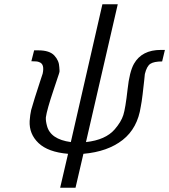

<svg xmlns="http://www.w3.org/2000/svg" viewBox="-20 -713 793 900"><path d="M127 -426 140 -477H154H160Q212 -477 234.5 -453Q257 -429 258 -398Q258 -394 258.5 -390Q259 -386 259 -384.5Q259 -383 259 -380.5Q259 -378 259 -377.5Q259 -377 258 -373Q257 -369 256 -366Q255 -363 252.5 -355.5Q250 -348 247.5 -340.5Q245 -333 240.5 -319.5Q236 -306 231 -291Q200 -199 195 -163Q194 -146 200 -124Q216 -60 312 -47L460 -693H532L383 -47Q475 -57 518 -107Q548 -142 558 -173.5Q568 -205 578 -294Q587 -377 608 -414Q645 -479 734 -479H739H753L740 -425Q702 -425 685 -414Q668 -403 659 -366Q659 -365 656 -336.5Q653 -308 648.5 -270.5Q644 -233 640 -214Q625 -112 555 -57Q485 -2 371 8L334 167H262L299 8Q205 0 160.5 -42.5Q116 -85 119 -146Q121 -175 126 -197Q130 -212 143 -254Q156 -296 168 -331.5Q180 -367 180 -368Q190 -414 163 -422Q156 -426 127 -426Z"/></svg>

Font: Coval
Style: ExtraLight Italic
Weight: 200
Foundry: Context Ltd
Version: Version 001.000